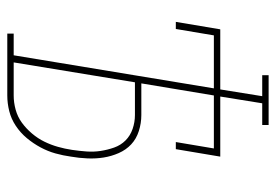

<svg xmlns="http://www.w3.org/2000/svg" viewBox="-138 -638 775 540"><g transform="rotate(90 250.0 -367.5)"><path d="M74 0V-18H135L228 -581H79L61 -474H41L62 -599H231L250 -717H191V-735H331V-717H270L251 -599H420L399 -474H379L397 -581H248L214 -377H303Q326 -377 348 -370Q370 -363 385.5 -348.5Q401 -334 410 -313.5Q419 -293 422.5 -271Q426 -249 425 -225.5Q424 -202 420 -179Q417 -157 411 -135.5Q405 -114 394 -93.5Q383 -73 368 -55Q353 -37 333.5 -24Q314 -11 292 -5.5Q270 0 248 0ZM155 -18H248Q268 -18 288 -23.5Q308 -29 324.5 -41Q341 -53 355 -69.5Q369 -86 378 -104.5Q387 -123 392.5 -142.5Q398 -162 401 -182Q404 -202 405.5 -222.5Q407 -243 404 -262.5Q401 -282 394.5 -300.5Q388 -319 374.5 -332.5Q361 -346 342 -352.5Q323 -359 303 -359H211Z"/></g></svg>

Font: Iosevka Curly Slab Thin
Style: Italic
Weight: 100
Italic angle: -9°
Monospace: yes
Designer: Belleve Invis
Foundry: Belleve Invis
Version: Version 22.1.2; ttfautohint (v1.8.4)